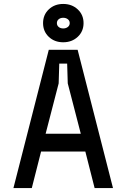

<svg xmlns="http://www.w3.org/2000/svg" viewBox="-20 -952 640 972"><path d="M552 0H459L412 -185H188L141 0H48L227 -700H373ZM389 -275 323 -530 320 -630H280L277 -530L211 -275ZM300 -932Q344 -932 373.5 -904.5Q403 -877 403 -835Q403 -793 373.5 -765.5Q344 -738 300 -738Q256 -738 227 -765.5Q198 -793 198 -835Q198 -877 227 -904.5Q256 -932 300 -932ZM300 -808Q314 -808 323.5 -815.5Q333 -823 333 -835Q333 -847 323.5 -854.5Q314 -862 300 -862Q286 -862 277 -854.5Q268 -847 268 -835Q268 -823 277 -815.5Q286 -808 300 -808Z"/></svg>

Font: Fliege Mono Thin
Style: Regular
Weight: 100
Version: Version 0.020;Glyphs 3.3 (3306)